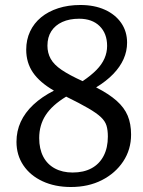

<svg xmlns="http://www.w3.org/2000/svg" viewBox="-20 -735 573 769"><path d="M46 -167Q46 -210 63 -247Q80 -284 113.5 -315.5Q147 -347 196 -372Q139 -405 112 -444.5Q85 -484 85 -536Q85 -576 100.5 -609Q116 -642 144.5 -665.5Q173 -689 213 -702Q253 -715 302 -715Q358 -715 400 -696Q442 -677 465.5 -643Q489 -609 489 -564Q489 -530 475 -498.5Q461 -467 433.5 -438.5Q406 -410 365 -385Q416 -359 447 -331.5Q478 -304 491.5 -271.5Q505 -239 505 -196Q505 -136 473.5 -88.5Q442 -41 388 -13.5Q334 14 264 14Q200 14 150.5 -9Q101 -32 73.5 -73Q46 -114 46 -167ZM245 -348Q189 -314 163 -274Q137 -234 137 -182Q137 -139 153 -108Q169 -77 199.5 -60.5Q230 -44 271 -44Q315 -44 346.5 -61Q378 -78 395 -110.5Q412 -143 412 -188Q412 -214 406.5 -232Q401 -250 384 -266Q367 -282 333.5 -301.5Q300 -321 245 -348ZM170 -552Q170 -523 183 -499.5Q196 -476 227 -455Q258 -434 311 -410Q345 -433 366.5 -455Q388 -477 398.5 -501Q409 -525 409 -551Q409 -601 379 -630.5Q349 -660 297 -660Q258 -660 229.5 -647Q201 -634 185.5 -610Q170 -586 170 -552Z"/></svg>

Font: Literata
Style: Italic
Weight: 400
Italic angle: -2°
Designer: Latin by Veronika Burian and Jose Scaglione. Greek by Irene Vlachou. Cyrillic by Vera Evstafieva
Foundry: TypeTogether
Version: Version 3.103;gftools[0.9.29]